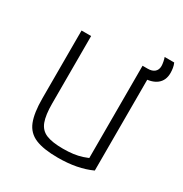

<svg xmlns="http://www.w3.org/2000/svg" viewBox="-147 -712 793 834"><g transform="rotate(30 250.0 -295.5)"><path d="M257 10Q186 10 145 -7Q104 -24 87.5 -65.5Q71 -107 71 -180V-520H119V-182Q119 -124 131 -92Q143 -60 173 -47.5Q203 -35 257 -35Q285 -35 308 -38Q331 -41 352.5 -48Q374 -55 396 -66L377 -34V-520H425V-22Q390 -6 348.5 2Q307 10 257 10ZM401 -476Q392 -476 383 -480L379 -520H403Q425 -520 437 -530.5Q449 -541 449 -560Q449 -568 446.5 -581Q444 -594 441 -601H489Q494 -590 496 -577.5Q498 -565 498 -553Q498 -516 473 -496Q448 -476 401 -476Z"/></g></svg>

Font: M PLUS Code Latin Light
Style: Regular
Weight: 300
Designer: Coji Morishita
Foundry: UNDERFOREST DESIGN
Version: Version 1.002; ttfautohint (v1.8.3)